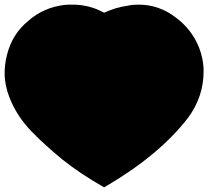

<svg xmlns="http://www.w3.org/2000/svg" viewBox="-20 -706 898 828"><path d="M582 -686C637 -685 689 -668 736 -632C783 -598 817 -554 838 -502C851 -469 858 -435 858 -398C858 -326 836 -259 791 -198C707 -89 586 11 429 102C359 62 299 22 248 -19C196 -62 153 -101 118 -137C73 -183 41 -233 20 -288C7 -321 0 -356 0 -391C0 -415 3 -440 9 -465C24 -528 55 -578 102 -616C146 -655 199 -678 260 -685C271 -686 282 -686 293 -686C342 -686 388 -674 429 -651C461 -666 496 -677 534 -682C547 -685 561 -686 575 -686Z"/></svg>

Font: ABC-Love-Monogram
Style: Regular
Weight: 400
Designer: Sadat Fauzi
Foundry: Intuisi Creative
Version: Version 001.000